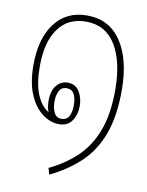

<svg xmlns="http://www.w3.org/2000/svg" viewBox="-73 -569 543 710"><g transform="rotate(10 199.0 -214.0)"><path d="M161 88 154 64Q213 36 256.5 -5.5Q300 -47 323.5 -109.5Q347 -172 347 -262Q347 -369 309 -431Q271 -493 197 -493Q130 -493 93.5 -442.5Q57 -392 57 -301Q57 -236 73.5 -196Q90 -156 118 -139Q114 -150 112.5 -161Q111 -172 111 -181Q111 -219 128 -239Q145 -259 170 -259Q199 -259 213.5 -235.5Q228 -212 228 -180Q228 -149 212 -125.5Q196 -102 164 -102Q131 -102 101 -124.5Q71 -147 52 -191Q33 -235 33 -301Q33 -401 76.5 -458.5Q120 -516 197 -516Q281 -516 326 -448.5Q371 -381 371 -265Q371 -167 346 -100Q321 -33 274 11.5Q227 56 161 88ZM169 -123Q189 -123 197.5 -139Q206 -155 206 -180Q206 -206 197.5 -222Q189 -238 169 -238Q150 -238 141.5 -222Q133 -206 133 -180Q133 -158 141.5 -140.5Q150 -123 169 -123Z"/></g></svg>

Font: Noto Sans Thai Looped ExtraCondensed Thin
Style: Regular
Weight: 100
Width: 2
Designer: Sasikarn Vongin, Ben Mitchell
Foundry: The Fontpad Ltd
Version: Version 1.001; ttfautohint (v1.8.4.7-5d5b)